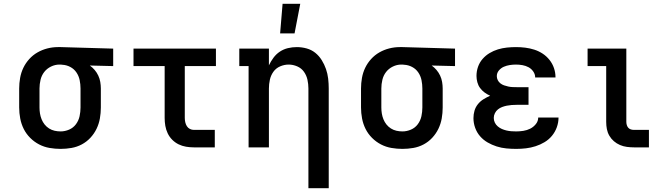

<svg xmlns="http://www.w3.org/2000/svg" viewBox="-20 -776 3490 1011"><path d="M299 8Q270 8 241 3Q212 -2 186 -15.5Q160 -29 139 -50Q118 -71 105 -97Q92 -123 86.5 -152Q81 -181 81 -210V-310Q81 -338 86 -366Q91 -394 103 -419Q115 -444 134 -465Q153 -486 177.5 -500Q202 -514 229.5 -521Q257 -528 285 -528H300L576 -520V-428L453 -431Q467 -421 478.5 -407.5Q490 -394 497.5 -378Q505 -362 508 -344.5Q511 -327 511 -310V-210Q511 -181 506 -152.5Q501 -124 488.5 -98Q476 -72 456 -50.5Q436 -29 410.5 -15.5Q385 -2 356.5 3Q328 8 299 8ZM299 -84Q322 -84 344 -93.5Q366 -103 380 -122Q394 -141 399 -164Q404 -187 404 -210V-310Q404 -332 399.5 -354Q395 -376 382.5 -394.5Q370 -413 350 -423.5Q330 -434 308 -435L300 -436H293Q270 -436 248.5 -425.5Q227 -415 213 -397Q199 -379 193.5 -356Q188 -333 188 -310V-210Q188 -194 190.5 -178.5Q193 -163 199 -148Q205 -133 215 -120.5Q225 -108 238.5 -99.5Q252 -91 267.5 -87.5Q283 -84 299 -84Z M1001 0Q980 0 959.5 -3.5Q939 -7 920.5 -16Q902 -25 887 -40Q872 -55 863 -74Q854 -93 850.5 -113.5Q847 -134 847 -155V-428H683V-520H1117V-428H953V-155Q953 -144 955.5 -132.5Q958 -121 964 -111.5Q970 -102 980 -97Q990 -92 1001 -92H1111V0Z M1604 215V-310Q1604 -333 1599 -356Q1594 -379 1580.5 -398Q1567 -417 1545 -426.5Q1523 -436 1500 -436Q1477 -436 1455 -426.5Q1433 -417 1419.5 -398Q1406 -379 1401 -356Q1396 -333 1396 -310V0H1289V-428H1240V-520H1396V-432Q1406 -453 1420 -472Q1434 -491 1453.5 -504Q1473 -517 1496 -522.5Q1519 -528 1543 -528Q1569 -528 1594.5 -521Q1620 -514 1640 -498Q1660 -482 1674 -459.5Q1688 -437 1696.5 -412.5Q1705 -388 1708 -362Q1711 -336 1711 -310V215ZM1455 -600 1468 -756H1561L1531 -600Z M2099 8Q2070 8 2041 3Q2012 -2 1986 -15.5Q1960 -29 1939 -50Q1918 -71 1905 -97Q1892 -123 1886.5 -152Q1881 -181 1881 -210V-310Q1881 -338 1886 -366Q1891 -394 1903 -419Q1915 -444 1934 -465Q1953 -486 1977.5 -500Q2002 -514 2029.5 -521Q2057 -528 2085 -528H2100L2376 -520V-428L2253 -431Q2267 -421 2278.5 -407.5Q2290 -394 2297.5 -378Q2305 -362 2308 -344.5Q2311 -327 2311 -310V-210Q2311 -181 2306 -152.5Q2301 -124 2288.5 -98Q2276 -72 2256 -50.5Q2236 -29 2210.5 -15.5Q2185 -2 2156.5 3Q2128 8 2099 8ZM2099 -84Q2122 -84 2144 -93.5Q2166 -103 2180 -122Q2194 -141 2199 -164Q2204 -187 2204 -210V-310Q2204 -332 2199.5 -354Q2195 -376 2182.5 -394.5Q2170 -413 2150 -423.5Q2130 -434 2108 -435L2100 -436H2093Q2070 -436 2048.5 -425.5Q2027 -415 2013 -397Q1999 -379 1993.5 -356Q1988 -333 1988 -310V-210Q1988 -194 1990.5 -178.5Q1993 -163 1999 -148Q2005 -133 2015 -120.5Q2025 -108 2038.5 -99.5Q2052 -91 2067.5 -87.5Q2083 -84 2099 -84Z M2698 8Q2672 8 2646 5.5Q2620 3 2595 -5Q2570 -13 2547.5 -26Q2525 -39 2508 -58.5Q2491 -78 2482 -103Q2473 -128 2473 -154Q2473 -174 2478.5 -193Q2484 -212 2496.5 -227.5Q2509 -243 2526 -253.5Q2543 -264 2561 -272Q2545 -279 2531.5 -289Q2518 -299 2508 -312.5Q2498 -326 2493.5 -343Q2489 -360 2489 -376Q2489 -401 2497 -424Q2505 -447 2521 -465.5Q2537 -484 2558 -496.5Q2579 -509 2602 -516Q2625 -523 2649 -525.5Q2673 -528 2697 -528Q2722 -528 2746 -525Q2770 -522 2793.5 -514.5Q2817 -507 2837.5 -493.5Q2858 -480 2873.5 -460.5Q2889 -441 2897 -417.5Q2905 -394 2905 -370V-368H2798V-369Q2798 -385 2788 -399.5Q2778 -414 2763 -422Q2748 -430 2731 -433Q2714 -436 2697 -436Q2681 -436 2664.5 -433.5Q2648 -431 2633 -424.5Q2618 -418 2607 -405Q2596 -392 2596 -375Q2596 -364 2601 -354Q2606 -344 2615 -337Q2624 -330 2634.5 -326.5Q2645 -323 2656 -320.5Q2667 -318 2678 -317.5Q2689 -317 2700 -317H2763V-224H2700Q2687 -224 2674 -223Q2661 -222 2648.5 -219.5Q2636 -217 2624 -212.5Q2612 -208 2602 -200Q2592 -192 2586 -180Q2580 -168 2580 -155Q2580 -142 2585.5 -130.5Q2591 -119 2601 -110.5Q2611 -102 2622.5 -97Q2634 -92 2646.5 -89Q2659 -86 2672 -85Q2685 -84 2698 -84Q2717 -84 2736 -87Q2755 -90 2772 -98.5Q2789 -107 2801.5 -122.5Q2814 -138 2814 -157H2921Q2921 -131 2912 -106Q2903 -81 2886.5 -61Q2870 -41 2847.5 -27.5Q2825 -14 2800 -6Q2775 2 2749.5 5Q2724 8 2698 8Z M3319 0Q3300 0 3281 -2.5Q3262 -5 3244.5 -12.5Q3227 -20 3212.5 -32.5Q3198 -45 3188.5 -61.5Q3179 -78 3175.5 -96.5Q3172 -115 3172 -134V-428H3074V-520H3278V-134Q3278 -126 3280.5 -117.5Q3283 -109 3288.5 -103Q3294 -97 3302 -94.5Q3310 -92 3319 -92H3397V0Z"/></svg>

Font: Iosevka Etoile Semibold
Style: Regular
Weight: 600
Designer: Belleve Invis
Foundry: Belleve Invis
Version: Version 22.1.2; ttfautohint (v1.8.4)